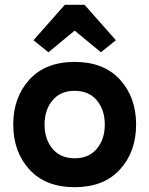

<svg xmlns="http://www.w3.org/2000/svg" viewBox="-20 -767 620 797"><path d="M102 -63.5Q35 -137 35 -250Q35 -363 102 -436.5Q169 -510 290 -510Q411 -510 478 -436.5Q545 -363 545 -250Q545 -137 478 -63.5Q411 10 290 10Q169 10 102 -63.5ZM198 -350.5Q165 -311 165 -250Q165 -189 198 -149.5Q231 -110 290 -110Q349 -110 382 -149.5Q415 -189 415 -250Q415 -311 382 -350.5Q349 -390 290 -390Q231 -390 198 -350.5ZM119 -600 249 -747H331L461 -600L399 -550L290 -640L181 -550Z"/></svg>

Font: Cherry Swash
Style: Bold
Weight: 700
Designer: Kasatkina Nataliya
Foundry: Nataliya Kasatkina
Version: Version 1.001